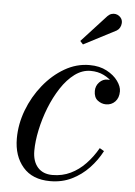

<svg xmlns="http://www.w3.org/2000/svg" viewBox="-51 -725 544 774"><g transform="rotate(5 221.0 -337.5)"><path d="M181 10Q109 10 70.8 -34.5Q32.5 -79 32.5 -150Q32.5 -208 54 -264.8Q75.5 -321.5 113 -368Q150.5 -414.5 198.2 -442.2Q246 -470 299 -470Q340 -470 369.2 -454.2Q398.5 -438.5 414.2 -416.5Q430 -394.5 430 -375Q430 -348.5 415.2 -333.2Q400.5 -318 378.5 -318Q360 -318 344.5 -330Q329 -342 329 -368Q329 -388.5 343 -403.2Q357 -418 376 -418Q390.5 -418 402.5 -414.5Q414.5 -411 421.8 -401.8Q429 -392.5 429 -375H410Q410 -390.5 396 -407.2Q382 -424 358.5 -435.5Q335 -447 305.5 -447Q271.5 -447 241.2 -424.5Q211 -402 186.5 -364.5Q162 -327 144.2 -282Q126.5 -237 116.8 -191Q107 -145 107 -106.5Q107 -64 128.2 -39.8Q149.5 -15.5 188 -15.5Q228 -15.5 261.2 -31.5Q294.5 -47.5 321.5 -75.8Q348.5 -104 369 -140L387 -129.5Q367.5 -92 337.5 -60.2Q307.5 -28.5 268.2 -9.2Q229 10 181 10ZM265 -550.5 253 -563.5 353.5 -673Q361 -680.5 369.5 -683Q378 -685.5 385.8 -684Q393.5 -682.5 399.8 -678Q406 -673.5 409.5 -667.5Q414 -659.5 413.5 -649.8Q413 -640 408.5 -631.8Q404 -623.5 396 -618.5Z"/></g></svg>

Font: Bodoni Moda 11pt
Style: Italic
Weight: 400
Italic angle: -13°
Version: Version 2.004